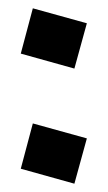

<svg xmlns="http://www.w3.org/2000/svg" viewBox="-20 -442 259 462"><path d="M159 -277 30 -313 59 -422 189 -386ZM159 0 30 -36 59 -145 189 -109Z"/></svg>

Font: Blaka
Style: Regular
Weight: 400
Designer: Mohamed Gaber
Foundry: Kief Type Foundry
Version: Version 1.003; ttfautohint (v1.8.4.7-5d5b)